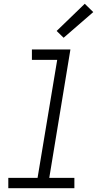

<svg xmlns="http://www.w3.org/2000/svg" viewBox="-20 -997 540 1017"><path d="M24 0V-55H179L283 -680H149V-735H353L241 -55H374V0ZM317 -797 280 -833 429 -977 474 -933Z"/></svg>

Font: Iosevka Slab Light Oblique
Style: Regular
Weight: 300
Italic angle: -9°
Monospace: yes
Designer: Belleve Invis
Foundry: Belleve Invis
Version: Version 11.1.1; ttfautohint (v1.8.3)